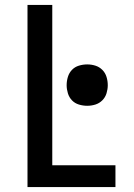

<svg xmlns="http://www.w3.org/2000/svg" viewBox="-20 -755 540 775"><path d="M91 0V-735H191V-88H446V0ZM332 -328Q315 -328 298.5 -333Q282 -338 270.5 -350Q259 -362 254 -378.5Q249 -395 249 -411Q249 -428 254 -444.5Q259 -461 270.5 -473Q282 -485 298.5 -490Q315 -495 332 -495Q349 -495 365 -490Q381 -485 393 -473Q405 -461 410 -444.5Q415 -428 415 -411Q415 -395 410 -378.5Q405 -362 393 -350Q381 -338 365 -333Q349 -328 332 -328Z"/></svg>

Font: Iosevka SS18 Semibold
Style: Regular
Weight: 600
Monospace: yes
Designer: Belleve Invis
Foundry: Belleve Invis
Version: Version 25.1.1; ttfautohint (v1.8.4)